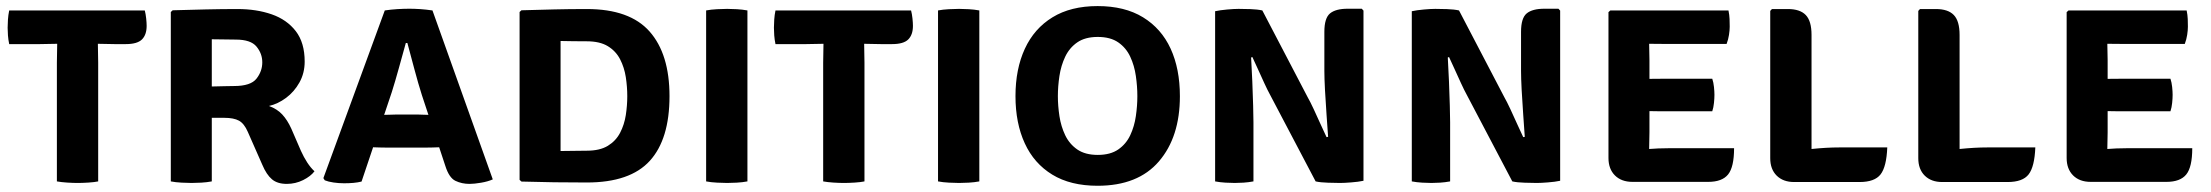

<svg xmlns="http://www.w3.org/2000/svg" viewBox="-20 -582 7093 616"><path d="M162.5 -381Q162.5 -397.5 163 -411Q163.5 -424.5 163.5 -441.5Q153.5 -441.5 135.8 -441Q118 -440.5 108 -440.5H9.5Q6.5 -455 5.5 -468.5Q4.5 -482 4.5 -493Q4.5 -504.5 5.5 -519.2Q6.5 -534 9.5 -548.5H444.5Q447.5 -537 449 -522.8Q450.5 -508.5 450.5 -499Q450.5 -470.5 435.5 -455.5Q420.5 -440.5 383.5 -440.5H347.5Q337.5 -440.5 320.5 -441Q303.5 -441.5 294 -441.5Q294 -424.5 294.5 -411Q295 -397.5 295 -381V0Q283.5 2.5 263.5 3.8Q243.5 5 229 5Q215 5 195.5 3.8Q176 2.5 162.5 0Z M957.5 -384.5Q957.5 -347.5 940.8 -317.5Q924 -287.5 897.8 -268Q871.5 -248.5 843 -242Q869 -232.5 885.5 -214.8Q902 -197 914.5 -169.5L945.5 -98Q954.5 -78 965.5 -61Q976.5 -44 989 -32.5Q977 -16.5 952.5 -4.2Q928 8 900 8Q870 8 852.5 -6.8Q835 -21.5 821.5 -53.5L775 -159Q763.5 -185.5 746.8 -194.8Q730 -204 699.5 -204H659.5V0Q643.5 3 625.8 4Q608 5 594.5 5Q582 5 562.8 4Q543.5 3 528 0V-543.5L534 -549Q590.5 -550.5 641 -551.8Q691.5 -553 742 -553Q803 -553 851.8 -536Q900.5 -519 929 -482Q957.5 -445 957.5 -384.5ZM659.5 -456V-304.5Q681.5 -305 701 -305.5Q720.5 -306 731 -306Q784.5 -306 803 -329.8Q821.5 -353.5 821.5 -382Q821.5 -410 803 -432.5Q784.5 -455 736.5 -455Q717.5 -455 698.5 -455.5Q679.5 -456 659.5 -456Z M1218.5 -108.5Q1211.5 -108.5 1199.2 -108.8Q1187 -109 1177 -109.5L1140 0.5Q1128 3.5 1113.5 4.8Q1099 6 1084 6Q1066.5 6 1049.8 3.5Q1033 1 1022 -3.5L1017.5 -10.5L1214.5 -548.5Q1234.5 -551.5 1255.5 -552.8Q1276.5 -554 1293.5 -554Q1309 -554 1328 -552.8Q1347 -551.5 1367.5 -548.5L1561 -6.5Q1545.5 0.5 1523.5 4.2Q1501.5 8 1486.5 8Q1461.5 8 1441.2 -1.8Q1421 -11.5 1409 -49L1389 -109.5Q1379.5 -109 1367.8 -108.8Q1356 -108.5 1348.5 -108.5ZM1237 -286.5 1212.5 -213.5Q1221.5 -213.5 1232 -214Q1242.5 -214.5 1249.5 -214.5H1322Q1328.5 -214.5 1337.2 -214Q1346 -213.5 1354.5 -213.5L1333.5 -277Q1322 -313 1309.5 -360Q1297 -407 1287 -444H1282Q1272 -408.5 1259.8 -364Q1247.5 -319.5 1237 -286.5Z M2128 -273.5Q2128 -135.5 2064.8 -66Q2001.5 3.5 1863 3.5Q1805.5 3.5 1758.2 2.8Q1711 2 1653 0.5L1647 -5V-543.5L1653 -549Q1711.5 -550.5 1758.5 -551.8Q1805.5 -553 1863 -553Q2000.5 -553 2064.2 -480.8Q2128 -408.5 2128 -273.5ZM1992.5 -273.5Q1992.5 -303.5 1987.8 -334.5Q1983 -365.5 1969.5 -391.8Q1956 -418 1930.2 -433.8Q1904.5 -449.5 1862.5 -449.5Q1838 -449.5 1819.8 -449.8Q1801.5 -450 1778.5 -450.5V-97.5Q1802 -97.5 1820 -98Q1838 -98.5 1862.5 -98.5Q1904.5 -98.5 1930.2 -114.2Q1956 -130 1969.5 -156Q1983 -182 1987.8 -212.8Q1992.5 -243.5 1992.5 -273.5Z M2245.5 -548.5Q2261 -551.5 2280.8 -552.5Q2300.5 -553.5 2313 -553.5Q2326.5 -553.5 2344.2 -552.5Q2362 -551.5 2378 -548.5V0Q2362 3 2344.2 4Q2326.5 5 2313 5Q2300.5 5 2280.8 4Q2261 3 2245.5 0Z M2621 -381Q2621 -397.5 2621.5 -411Q2622 -424.5 2622 -441.5Q2612 -441.5 2594.2 -441Q2576.5 -440.5 2566.5 -440.5H2468Q2465 -455 2464 -468.5Q2463 -482 2463 -493Q2463 -504.5 2464 -519.2Q2465 -534 2468 -548.5H2903Q2906 -537 2907.5 -522.8Q2909 -508.5 2909 -499Q2909 -470.5 2894 -455.5Q2879 -440.5 2842 -440.5H2806Q2796 -440.5 2779 -441Q2762 -441.5 2752.5 -441.5Q2752.5 -424.5 2753 -411Q2753.5 -397.5 2753.5 -381V0Q2742 2.5 2722 3.8Q2702 5 2687.5 5Q2673.5 5 2654 3.8Q2634.5 2.5 2621 0Z M2989.5 -548.5Q3005 -551.5 3024.8 -552.5Q3044.5 -553.5 3057 -553.5Q3070.5 -553.5 3088.2 -552.5Q3106 -551.5 3122 -548.5V0Q3106 3 3088.2 4Q3070.5 5 3057 5Q3044.5 5 3024.8 4Q3005 3 2989.5 0Z M3238 -273.5Q3238 -360.5 3268 -425.5Q3298 -490.5 3356.8 -526.5Q3415.5 -562.5 3501.5 -562.5Q3588.5 -562.5 3647.2 -526.5Q3706 -490.5 3735.8 -425.8Q3765.5 -361 3765.5 -273.5Q3765.5 -142.5 3698.2 -64.2Q3631 14 3501.5 14Q3414.5 14 3356 -21.8Q3297.5 -57.5 3267.8 -122.2Q3238 -187 3238 -273.5ZM3374 -273.5Q3374 -242.5 3379 -209.5Q3384 -176.5 3397.5 -148.2Q3411 -120 3436.2 -102.5Q3461.5 -85 3502 -85Q3542.5 -85 3567.8 -102.5Q3593 -120 3606.2 -148.2Q3619.5 -176.5 3624.2 -209.5Q3629 -242.5 3629 -273.5Q3629 -305 3624.2 -338.2Q3619.5 -371.5 3606.2 -400Q3593 -428.5 3567.8 -446Q3542.5 -463.5 3502 -463.5Q3461.5 -463.5 3436.2 -446Q3411 -428.5 3397.5 -400Q3384 -371.5 3379 -338.2Q3374 -305 3374 -273.5Z M4054 -279.5Q4047 -292 4036.2 -315.5Q4025.5 -339 4014.8 -362.5Q4004 -386 3998 -399L3994 -397.5Q3996 -362.5 3997.8 -320.8Q3999.5 -279 4000.5 -243Q4001.5 -207 4001.5 -189.5V0Q3985 3 3969.5 4Q3954 5 3941.5 5Q3929 5 3911.8 4Q3894.5 3 3878.5 0V-546Q3894.5 -549.5 3917.2 -551.5Q3940 -553.5 3954 -553.5Q3968 -553.5 3991.2 -552.8Q4014.5 -552 4030 -548.5L4176 -269Q4183 -257 4194.8 -231.8Q4206.5 -206.5 4218 -181Q4229.5 -155.5 4236 -142L4241 -143Q4239 -173 4236 -213.8Q4233 -254.5 4231 -293Q4229 -331.5 4229 -354.5V-480Q4229 -524 4247.2 -539Q4265.5 -554 4304 -554H4349L4354.5 -548V-2Q4338 1.5 4315.2 3.2Q4292.5 5 4279.5 5Q4265.5 5 4241 4.2Q4216.5 3.5 4201 0Z M4685 -279.5Q4678 -292 4667.2 -315.5Q4656.5 -339 4645.8 -362.5Q4635 -386 4629 -399L4625 -397.5Q4627 -362.5 4628.8 -320.8Q4630.5 -279 4631.5 -243Q4632.5 -207 4632.5 -189.5V0Q4616 3 4600.5 4Q4585 5 4572.5 5Q4560 5 4542.8 4Q4525.5 3 4509.5 0V-546Q4525.5 -549.5 4548.2 -551.5Q4571 -553.5 4585 -553.5Q4599 -553.5 4622.2 -552.8Q4645.5 -552 4661 -548.5L4807 -269Q4814 -257 4825.8 -231.8Q4837.5 -206.5 4849 -181Q4860.5 -155.5 4867 -142L4872 -143Q4870 -173 4867 -213.8Q4864 -254.5 4862 -293Q4860 -331.5 4860 -354.5V-480Q4860 -524 4878.2 -539Q4896.5 -554 4935 -554H4980L4985.5 -548V-2Q4969 1.5 4946.2 3.2Q4923.5 5 4910.5 5Q4896.5 5 4872 4.2Q4847.5 3.5 4832 0Z M5543.5 -106.5Q5543.5 -46 5524.2 -22.2Q5505 1.5 5460.5 1.5H5217.5Q5182 1.5 5161.2 -19.2Q5140.5 -40 5140.5 -75V-543L5146.5 -548.5H5525.5Q5528.5 -534 5529 -521Q5529.5 -508 5529.5 -496.5Q5529.5 -485 5527.2 -470.2Q5525 -455.5 5519.5 -441H5331.5Q5321.5 -441 5305 -441.2Q5288.5 -441.5 5271 -441.5Q5271 -428 5271.5 -416.2Q5272 -404.5 5272 -389V-329Q5308.5 -329.5 5331.5 -329.5H5473.5Q5477.5 -317.5 5479 -302.8Q5480.5 -288 5480.5 -278Q5480.5 -266.5 5479 -251.8Q5477.5 -237 5473.5 -225H5331.5Q5322 -225 5305.5 -225Q5289 -225 5272 -225.5V-157.5Q5272 -142 5271.5 -130.5Q5271 -119 5271 -104.5V-104Q5286 -105 5300.5 -105.8Q5315 -106.5 5335.5 -106.5Z M6035 -109Q6032.5 -47 6013.5 -22.5Q5994.5 2 5946 2H5736Q5701 2 5680.2 -18.5Q5659.5 -39 5659.5 -74.5V-547L5665 -553H5716Q5755 -553 5773.5 -533.8Q5792 -514.5 5792 -470V-104Q5840.5 -109 5880.5 -109Z M6510 -109Q6507.5 -47 6488.5 -22.5Q6469.5 2 6421 2H6211Q6176 2 6155.2 -18.5Q6134.5 -39 6134.5 -74.5V-547L6140 -553H6191Q6230 -553 6248.5 -533.8Q6267 -514.5 6267 -470V-104Q6315.5 -109 6355.5 -109Z M7013.5 -106.5Q7013.5 -46 6994.2 -22.2Q6975 1.5 6930.5 1.5H6687.5Q6652 1.5 6631.2 -19.2Q6610.5 -40 6610.5 -75V-543L6616.5 -548.5H6995.5Q6998.5 -534 6999 -521Q6999.5 -508 6999.5 -496.5Q6999.5 -485 6997.2 -470.2Q6995 -455.5 6989.5 -441H6801.5Q6791.5 -441 6775 -441.2Q6758.5 -441.5 6741 -441.5Q6741 -428 6741.5 -416.2Q6742 -404.5 6742 -389V-329Q6778.5 -329.5 6801.5 -329.5H6943.5Q6947.5 -317.5 6949 -302.8Q6950.5 -288 6950.5 -278Q6950.5 -266.5 6949 -251.8Q6947.5 -237 6943.5 -225H6801.5Q6792 -225 6775.5 -225Q6759 -225 6742 -225.5V-157.5Q6742 -142 6741.5 -130.5Q6741 -119 6741 -104.5V-104Q6756 -105 6770.5 -105.8Q6785 -106.5 6805.5 -106.5Z"/></svg>

Font: Signika SC SemiBold
Style: Regular
Weight: 600
Designer: Anna Giedryś
Foundry: Anna Giedryś
Version: Version 2.000; ttfautohint (v1.8.3) -l 8 -r 50 -G 200 -x 9 -